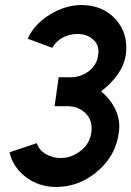

<svg xmlns="http://www.w3.org/2000/svg" viewBox="-20 -544 522 763"><path d="M304 -524Q240 -524 178 -486Q116 -448 90 -390L188 -354Q201 -378 226 -393Q240 -401 255.5 -405Q271 -409 288 -409Q327 -409 351 -386Q376 -364 370 -325Q365 -286 334 -262Q303 -238 264 -237H213L197 -122H248Q293 -122 322 -92Q349 -64 343 -18Q337 27 301 55Q264 84 221 84Q204 84 189 79.5Q174 75 161 68Q148 60 139.5 49.5Q131 39 126 25L18 61Q25 92 41.5 116.5Q58 141 83 160Q135 199 203 199Q294 199 367 137Q440 75 452 -16Q460 -65 437 -113Q427 -132 413.5 -149Q400 -166 382 -181Q425 -215 449 -250Q462 -269 469.5 -288Q477 -307 480 -326Q491 -410 440 -467Q388 -524 304 -524Z"/></svg>

Font: Unageo
Style: SemiBold-Italic
Weight: 600
Designer: Richard Sepsi
Foundry: Richard Sepsi
Version: Version 2.000